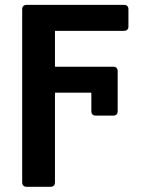

<svg xmlns="http://www.w3.org/2000/svg" viewBox="-20 -548 604 772"><path d="M69.2 185.4V-510.7Q69.2 -519.2 73.9 -523.8Q78.5 -528.4 87 -528.4H478.7Q487.2 -528.4 491.8 -523.8Q496.4 -519.2 496.4 -510.7V-441.8Q496.4 -433.2 491.8 -428.6Q487.2 -424 478.7 -424H201V-279.8H435.4Q443.9 -279.8 448.5 -275.2Q453.1 -270.6 453.1 -262.1V-100.9Q453.1 -92.3 448.5 -87.7Q443.9 -83.1 435.4 -83.1H365.1Q356.5 -83.1 351.9 -87.7Q347.3 -92.3 347.3 -100.9V-175.4H201V185.4Q201 193.9 196.4 198.5Q191.8 203.1 183.2 203.1H87Q78.5 203.1 73.9 198.5Q69.2 193.9 69.2 185.4Z"/></svg>

Font: DeltaSans SemiBold
Style: Regular
Weight: 600
Designer: Rasmus Andersson
Foundry: rsms
Version: Version 3.012